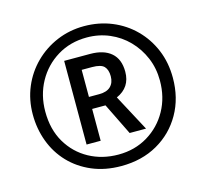

<svg xmlns="http://www.w3.org/2000/svg" viewBox="-105 -844 1042 973"><g transform="rotate(-15 415.5 -357.0)"><path d="M416 10Q331 10 263 -19Q195 -48 147 -98.5Q99 -149 74 -216Q49 -283 49 -358Q49 -435 77 -501.5Q105 -568 155.5 -618Q206 -668 272.5 -696Q339 -724 415 -724Q493 -724 560 -696.5Q627 -669 677 -619Q727 -569 755 -502Q783 -435 783 -355Q783 -249 736 -166.5Q689 -84 606.5 -37Q524 10 416 10ZM417 -50Q503 -50 571 -91Q639 -132 677.5 -201.5Q716 -271 716 -358Q716 -423 692.5 -478.5Q669 -534 628 -576Q587 -618 532 -641.5Q477 -665 414 -665Q327 -665 259 -623.5Q191 -582 152.5 -512Q114 -442 114 -356Q114 -262 154.5 -193.5Q195 -125 263.5 -87.5Q332 -50 417 -50ZM273 -141V-580H409Q480 -580 519 -546.5Q558 -513 558 -447Q558 -365 483 -332L585 -141H499L417 -308H347V-141ZM401 -371Q441 -371 461 -390.5Q481 -410 481 -444Q481 -478 464.5 -495.5Q448 -513 401 -513H347V-371Z"/></g></svg>

Font: Noto Sans Telugu ExtraCondensed
Style: Bold
Weight: 700
Width: 2
Designer: Jelle Bosma - Monotype Design Team
Foundry: Monotype Imaging Inc.
Version: Version 2.005; ttfautohint (v1.8.4.7-5d5b)